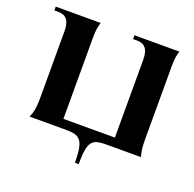

<svg xmlns="http://www.w3.org/2000/svg" viewBox="-113 -616 862 855"><g transform="rotate(20 318.0 -188.0)"><path d="M68 0H224C299 0 328 0 328 124H346C345 0 372 0 449 0H596C586 -31 586 -57 586 -88V-427C586 -462 589 -479 596 -500H383V-482H402C439 -482 457 -460 457 -411V-42H213V-427C213 -462 216 -479 223 -500H10V-482H29C66 -482 84 -460 84 -411V-94C84 -49 80 -27 68 0Z"/></g></svg>

Font: Sinistre
Style: Bold
Weight: 700
Designer: Jules Durand
Foundry: Collletttivo
Version: Version 69.420;Glyphs 3.2 (3217)